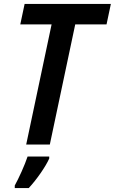

<svg xmlns="http://www.w3.org/2000/svg" viewBox="-20 -734 583 975"><path d="M113 0H233L362 -610H521L543 -714H105L83 -610H242ZM55 208V221H126C166 178 212 112 230 71V61H120C106 104 75 172 55 208Z"/></svg>

Font: Noto Sans SemiCondensed SemiBold
Style: Italic
Weight: 600
Width: 4
Italic angle: -12°
Designer: Monotype Design Team
Foundry: Monotype Imaging Inc.
Version: Version 2.013